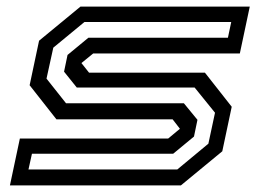

<svg xmlns="http://www.w3.org/2000/svg" viewBox="-20 -560 790 580"><path d="M10 0 40 -141.5H488L523.5 -171L501.5 -199.5H150.5L69.5 -302.5L98 -437L223 -540H734.5L704.5 -398.5H261.5L226 -369.5L249 -340.5H599L680 -237.5L651.5 -103L526.5 0ZM66 -48H515.5L609.5 -126L629.5 -219.5L568 -295.5H212L173.5 -343.5L184 -394L247 -446H668.5L678.5 -493.5H235L141 -416L120.5 -322.5L179.5 -248H535.5L576.5 -198L566 -147.5L503 -95.5H76.5Z"/></svg>

Font: Tourney Expanded Medium
Style: Italic
Weight: 500
Width: 7
Italic angle: -12°
Designer: Tyler Finck
Foundry: Etcetera Type Co
Version: Version 1.010; ttfautohint (v1.8.3)